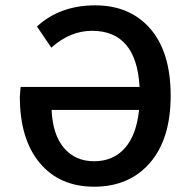

<svg xmlns="http://www.w3.org/2000/svg" viewBox="-20 -686 707 718"><path d="M332 12.2Q202.6 12.2 128.4 -76.9Q54.2 -166 54.2 -324.2Q54.2 -331.1 55.7 -344.5Q57.1 -357.9 57.1 -360.8H502Q490.2 -570.8 324.2 -570.8Q242.2 -570.8 171.9 -507.8L118.2 -586.9Q204.1 -666 335.9 -666Q466.3 -666 542.2 -578.4Q618.2 -490.7 618.2 -328.1Q618.2 -166.5 540.8 -77.1Q463.4 12.2 332 12.2ZM332 -83Q402.8 -83 446.5 -131.6Q490.2 -180.2 500 -274.9H172.9Q177.2 -181.6 219.5 -132.3Q261.7 -83 332 -83Z"/></svg>

Font: Toshiba Sans Medium
Style: Regular
Weight: 500
Designer: Paul D. Hunt
Foundry: Toshiba Corporation
Version: Version 2.020;PS 2.0;hotconv 1.0.86;makeotf.lib2.5.63406